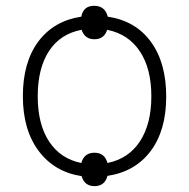

<svg xmlns="http://www.w3.org/2000/svg" viewBox="-20 -595 646 656"><path d="M257.8 -38.1Q267.6 -73.2 302.7 -73.2Q337.9 -73.2 347.2 -38.1Q419.4 -52.7 458.3 -112.3Q497.1 -171.9 497.1 -266.1Q497.1 -360.4 458 -419.4Q418.9 -478.5 346.2 -493.2Q335.9 -460.9 302.7 -460.9Q269.5 -460.9 258.8 -493.2Q186 -479.5 147.5 -420.7Q108.9 -361.8 108.9 -266.1Q108.9 -170.4 147.9 -111.3Q187 -52.2 257.8 -38.1ZM347.2 5.9Q337.9 41 303.2 41Q268.6 41 258.8 6.8Q166 -7.3 112.1 -79.3Q58.1 -151.4 58.1 -266.6Q58.1 -381.8 110.8 -452.9Q163.6 -523.9 257.8 -538.1Q264.6 -575.2 301.8 -575.2Q338.9 -575.2 348.1 -538.1Q443.4 -523.9 495.6 -452.1Q547.9 -380.4 547.9 -265.1Q547.9 -149.9 494.9 -79.1Q441.9 -8.3 347.2 5.9Z"/></svg>

Font: OpenSans-Light
Style: Regular
Weight: 300
Foundry: Ascender Corporation
Version: Version 1.10